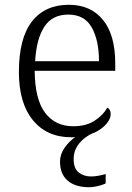

<svg xmlns="http://www.w3.org/2000/svg" viewBox="-20 -564 554 803"><path d="M352 219Q295 219 263 191.5Q231 164 231 112Q231 81 250.5 53.5Q270 26 295 9Q291 10 286.5 10Q282 10 277 10Q176 10 117.5 -61.5Q59 -133 59 -263Q59 -404 113.5 -474Q168 -544 268 -544Q359 -544 410.5 -481Q462 -418 462 -299V-268H125Q126 -149 168.5 -92.5Q211 -36 286 -36Q340 -36 375.5 -59Q411 -82 429 -114Q435 -111 439 -104Q443 -97 443 -87Q443 -71 431.5 -54.5Q420 -38 402 -25Q384 -12 364 -5Q345 4 327.5 19Q310 34 299 54.5Q288 75 288 101Q288 141 309.5 157.5Q331 174 360 174Q375 174 389 171.5Q403 169 422 164V203Q412 208 399.5 211.5Q387 215 375 217Q363 219 352 219ZM394 -308Q394 -396 363.5 -449.5Q333 -503 266 -503Q198 -503 165 -451.5Q132 -400 127 -308Z"/></svg>

Font: Noto Serif Thai Light
Style: Regular
Weight: 300
Version: Version 2.001